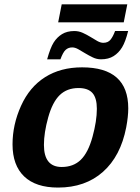

<svg xmlns="http://www.w3.org/2000/svg" viewBox="-20 -845 640 875"><path d="M244.6 9.8Q143.1 9.8 90.1 -41Q37.1 -91.8 37.1 -187Q37.1 -276.9 75.9 -362.8Q114.7 -448.7 185.5 -493.4Q256.3 -538.1 354 -538.1Q564.5 -538.1 564.5 -351.1Q564.5 -314 555.2 -264.6Q529.8 -133.3 449.2 -61.8Q368.7 9.8 244.6 9.8ZM421.4 -349.1Q421.4 -398.4 401.4 -421.1Q381.3 -443.8 337.9 -443.8Q285.6 -443.8 252.4 -411.9Q219.2 -379.9 199.7 -310.1Q180.2 -240.2 180.2 -184.6Q180.2 -84 261.2 -84Q314.5 -84 348.1 -116.7Q381.8 -149.4 401.6 -221.4Q421.4 -293.5 421.4 -349.1ZM440.4 -574.7Q420.9 -574.7 403.1 -583.3Q385.3 -591.8 368.7 -601.8Q352.1 -611.8 337.2 -620.4Q322.3 -628.9 309.1 -628.9Q291.5 -628.9 279.3 -617.9Q267.1 -606.9 255.4 -574.7H194.8Q209.5 -627.4 224.6 -651.4Q239.7 -675.3 262.7 -689.5Q285.6 -703.6 318.8 -703.6Q338.9 -703.6 357.2 -695.3Q375.5 -687 392.1 -676.8Q408.7 -666.5 423.3 -658.2Q438 -649.9 450.7 -649.9Q472.2 -649.9 483.6 -664.1Q495.1 -678.2 504.4 -703.6H564Q551.8 -654.8 536.4 -629.4Q521 -604 497.8 -589.4Q474.6 -574.7 440.4 -574.7ZM261.2 -825.2H560.1L543.9 -743.2H245.1Z"/></svg>

Font: Liberation Mono
Style: Bold Italic
Weight: 700
Italic angle: -12°
Monospace: yes
Designer: Steve Matteson
Foundry: Ascender Corporation
Version: Version 2.1.5